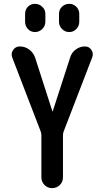

<svg xmlns="http://www.w3.org/2000/svg" viewBox="-20 -970 540 990"><path d="M284.2 -898.4Q284.2 -920.9 299.8 -935.5Q315.4 -950.2 336.9 -950.2Q358.4 -950.2 373.5 -935.1Q388.7 -919.9 388.7 -898.4V-858.4Q388.7 -835.9 373.5 -820.3Q358.4 -804.7 336.9 -804.7Q315.4 -804.7 299.8 -820.3Q284.2 -835.9 284.2 -858.4ZM213.9 -898.4V-858.4Q213.9 -835.9 197.8 -820.3Q181.6 -804.7 160.2 -804.7Q138.7 -804.7 124 -820.3Q109.4 -835.9 109.4 -858.4V-898.4Q109.4 -920.9 124 -935.5Q138.7 -950.2 160.2 -950.2Q181.6 -950.2 197.8 -935.1Q213.9 -919.9 213.9 -898.4ZM189.5 -293 43 -673.8Q35.2 -693.4 47.4 -711.9Q59.6 -730.5 82 -730.5Q109.4 -730.5 130.9 -714.4Q152.3 -698.2 161.1 -672.9L250 -396.5Q250 -395.5 251 -395Q252 -394.5 252 -396.5L341.8 -673.8Q349.6 -699.2 370.6 -714.8Q391.6 -730.5 418 -730.5Q439.5 -730.5 451.2 -712.9Q462.9 -695.3 456.1 -675.8L308.6 -293Q304.7 -284.2 304.7 -271.5V-55.7Q304.7 -32.2 288.6 -16.1Q272.5 0 248.5 0Q224.6 0 209 -16.6Q193.4 -33.2 193.4 -55.7V-271.5Q193.4 -284.2 189.5 -293Z"/></svg>

Font: Rounded-X Mgen+ 1m medium
Style: Regular
Weight: 500
Designer: [Source Han Sans]
Ryoko NISHIZUKA  (kana & ideographs); Paul D. Hunt (Latin, Greek & Cyrillic); Wenlong ZHANG  (bopomofo
Version: Version 1.059.20150602